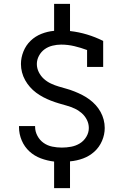

<svg xmlns="http://www.w3.org/2000/svg" viewBox="-20 -863 640 990"><path d="M259 107V-30Q224 -34 190.5 -46.5Q157 -59 131.5 -82.5Q106 -106 92 -139Q78 -172 78 -207V-213H161V-209Q161 -185 173 -162.5Q185 -140 205 -126Q225 -112 249.5 -107Q274 -102 299 -102Q323 -102 347 -106.5Q371 -111 391.5 -123.5Q412 -136 425 -157.5Q438 -179 438 -203Q438 -225 428 -245Q418 -265 401.5 -279.5Q385 -294 365.5 -303Q346 -312 325 -318Q304 -324 283.5 -330Q263 -336 242.5 -344Q222 -352 203 -362Q184 -372 166.5 -385Q149 -398 134.5 -414.5Q120 -431 109.5 -450Q99 -469 93.5 -490Q88 -511 88 -533Q88 -566 101 -598Q114 -630 138 -653Q162 -676 193.5 -688.5Q225 -701 259 -704V-843H341V-703Q386 -698 429 -685Q472 -672 512 -652V-518H429V-605Q397 -617 363.5 -625Q330 -633 295 -633Q273 -633 250.5 -627.5Q228 -622 210 -609Q192 -596 181 -575.5Q170 -555 170 -533Q170 -511 180 -491Q190 -471 206 -456.5Q222 -442 242 -432.5Q262 -423 282.5 -417Q303 -411 324 -405Q345 -399 365 -391Q385 -383 404.5 -373Q424 -363 441.5 -350Q459 -337 473.5 -321Q488 -305 498.5 -286Q509 -267 514.5 -246Q520 -225 520 -203Q520 -169 506 -136.5Q492 -104 466.5 -81Q441 -58 408.5 -46Q376 -34 341 -31V107Z"/></svg>

Font: Nova
Style: Regular
Weight: 400
Monospace: yes
Designer: Belleve Invis
Foundry: Belleve Invis
Version: Version 24.1.4; ttfautohint (v1.8.4)